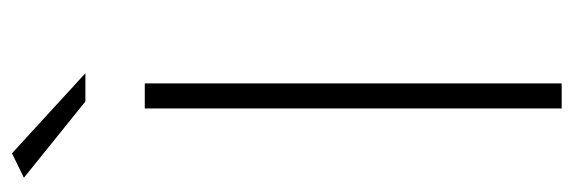

<svg xmlns="http://www.w3.org/2000/svg" viewBox="-340 -622 962 322"><g transform="rotate(-90 141.0 -461.0)"><path d="M3.9 -901.9 44.9 -921.9 179.2 -798.8H131.8ZM120.1 0V-699.2H162.1V0Z"/></g></svg>

Font: Trueno UltraLight
Style: Regular
Weight: 250
Designer: Julieta Ulanovsky
Foundry: Julieta Ulanovsky
Version: Version 3.001b | FøM Fix